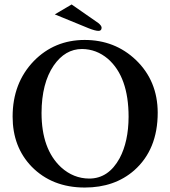

<svg xmlns="http://www.w3.org/2000/svg" viewBox="-20 -839 770 869"><path d="M304.2 -818.8 424.8 -734.9Q439.5 -723.1 439.9 -713.9Q439.9 -698.7 424.8 -699.2Q410.2 -699.7 381.8 -710.9L228 -773.9ZM351.1 -617.2Q274.9 -617.2 223.1 -542.5Q168.5 -462.4 168 -328.1Q168 -163.6 256.8 -81.5Q312.5 -31.2 383.8 -30.8Q471.2 -30.8 521.5 -123Q561.5 -198.2 562 -310.1Q562 -491.2 468.3 -572.8Q416.5 -616.7 351.1 -617.2ZM693.8 -329.1Q693.8 -162.1 587.4 -67.9Q498.5 9.8 363.8 9.8Q215.8 9.8 123 -85Q37.1 -174.3 37.1 -311Q37.1 -463.4 133.3 -563Q226.1 -657.7 362.8 -658.2Q500 -658.2 595.2 -567.4Q693.4 -473.1 693.8 -329.1Z"/></svg>

Font: Linux Libertine O
Style: Semibold
Weight: 700
Designer: Philipp H. Poll
Foundry: Philipp H. Poll
Version: Version 5.0.0